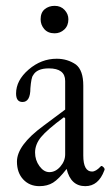

<svg xmlns="http://www.w3.org/2000/svg" viewBox="-20 -626 378 657"><path d="M167 -512Q144 -512 131.5 -526.5Q119 -541 119 -560Q119 -583 133 -594.5Q147 -606 167 -606Q188 -606 201 -592Q214 -578 214 -560Q214 -538 200 -525Q186 -512 167 -512ZM115 11Q81 11 59.5 -12Q38 -35 38 -73Q38 -129 128 -195L203 -251V-349Q203 -392 147 -392Q106 -392 93 -368Q87 -361 84 -324Q84 -277 57 -277Q35 -277 35 -306Q35 -351 78 -388Q121 -425 174 -425Q211 -425 240 -405Q265 -385 265 -333V-94Q265 -39 295 -39Q308 -39 324 -56Q327 -61 334 -54Q340 -48 337 -43Q317 11 272 11Q222 11 208 -48Q181 -13 161.5 -1Q142 11 115 11ZM149 -37Q170 -37 186.5 -56Q203 -75 203 -98V-221L199 -225Q141 -182 120.5 -157Q100 -132 100 -104Q100 -78 115 -57.5Q130 -37 149 -37Z"/></svg>

Font: Junicode Cond Light
Style: Regular
Weight: 300
Width: 3
Designer: Peter S. Baker
Version: Version 2.201